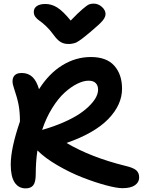

<svg xmlns="http://www.w3.org/2000/svg" viewBox="-20 -996 786 1057"><path d="M495.1 -976.1Q521 -976.1 541 -958Q561 -939.9 561 -918.9Q561 -902.8 546.4 -884Q531.7 -865.2 476.1 -818.8Q470.7 -814.5 458.3 -804.2Q445.8 -793.9 442.1 -791Q438.5 -788.1 429 -781Q419.4 -773.9 416.3 -772Q413.1 -770 405.5 -765.4Q397.9 -760.7 393.8 -759.8Q389.6 -758.8 382.8 -756.8Q376 -754.9 369.6 -754.4Q363.3 -753.9 356 -753.9Q331.1 -753.9 312.7 -765.4Q294.4 -776.9 274.9 -804.2Q255.4 -831.5 233.2 -852.3Q210.9 -873 197.5 -881.8Q184.1 -890.6 175 -902.6Q166 -914.6 166 -930.2Q166 -951.2 182.9 -962.6Q199.7 -974.1 230 -974.1Q263.7 -974.1 294.9 -954.8Q326.2 -935.5 369.1 -882.8Q410.6 -925.8 435.1 -946.5Q459.5 -967.3 470.2 -971.7Q481 -976.1 495.1 -976.1ZM121.1 41Q82 41 60.5 8.3Q39.1 -24.4 39.1 -89.8Q39.1 -179.7 89.8 -327.1Q89.8 -377.9 82.8 -416.7Q75.7 -455.6 55.2 -516.1Q43 -550.8 54.4 -572.5Q65.9 -594.2 99.1 -594.2Q134.8 -594.2 158 -572.8Q181.2 -551.3 194.8 -504.9Q249.5 -591.3 323.2 -636.7Q397 -682.1 480 -682.1Q566.9 -682.1 609.4 -634Q651.9 -585.9 651.9 -507.8Q651.9 -418.9 576.2 -340.8Q500.5 -262.7 346.2 -209Q480.5 -129.9 669.9 -83Q712.4 -73.2 729.2 -59.3Q746.1 -45.4 746.1 -19Q746.1 7.3 722.9 23.7Q699.7 40 653.8 40Q623 40 563 23.9Q502.9 7.8 434.6 -18.8Q366.2 -45.4 296.9 -85.7Q227.5 -126 186 -168Q176.8 -104.5 176.8 -38.1Q176.8 6.3 163.3 23.7Q149.9 41 121.1 41ZM467.8 -551.8Q439.5 -551.8 405.3 -534.9Q371.1 -518.1 335.7 -486.1Q300.3 -454.1 267.1 -400.6Q233.9 -347.2 211.9 -280.8Q278.3 -299.8 332.3 -323.7Q386.2 -347.7 420.4 -371.1Q454.6 -394.5 477.8 -419.2Q501 -443.8 510.5 -464.4Q520 -484.9 520 -502.9Q520 -524.9 507.1 -538.3Q494.1 -551.8 467.8 -551.8Z"/></svg>

Font: Shantell Sans Irregular Bouncy
Style: Regular
Weight: 600
Designer: Stephen Nixon, Anya Danilova, Shantell Martin
Foundry: Arrow Type
Version: Version 1.006;[9816181b4]